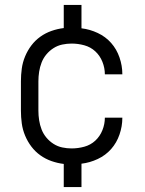

<svg xmlns="http://www.w3.org/2000/svg" viewBox="-20 -655 590 780"><path d="M311 105H239V11Q214 8 189.5 -0.5Q165 -9 144 -24Q123 -39 107.5 -59.5Q92 -80 82 -104Q72 -128 68.5 -153.5Q65 -179 65 -205V-325Q65 -351 68.5 -376.5Q72 -402 82 -426Q92 -450 107.5 -470.5Q123 -491 144 -506Q165 -521 189.5 -529.5Q214 -538 239 -541V-635H311V-540Q345 -536 377 -521Q409 -506 431.5 -480.5Q454 -455 465.5 -421.5Q477 -388 477 -354V-353H406Q406 -379 396 -404Q386 -429 367 -446.5Q348 -464 322.5 -471Q297 -478 271 -478Q252 -478 233 -474Q214 -470 197.5 -459.5Q181 -449 168.5 -434Q156 -419 149 -401Q142 -383 139 -363.5Q136 -344 136 -325V-205Q136 -186 139 -166.5Q142 -147 149 -129Q156 -111 168.5 -96Q181 -81 197.5 -70.5Q214 -60 233 -56Q252 -52 271 -52Q297 -52 322.5 -59Q348 -66 367 -83.5Q386 -101 396 -126Q406 -151 406 -177H477V-176Q477 -142 465.5 -108.5Q454 -75 431.5 -49.5Q409 -24 377 -9Q345 6 311 10Z"/></svg>

Font: Lode Term
Style: Regular
Weight: 400
Monospace: yes
Designer: Belleve Invis
Foundry: Belleve Invis
Version: Version 29.2.0